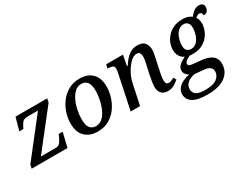

<svg xmlns="http://www.w3.org/2000/svg" viewBox="-78 -1140 2490 1936"><g transform="rotate(-30 1167.0 -172.0)"><path d="M-1 0 8 -43 347 -476H223Q183 -476 165 -454Q147 -432 128 -392L126 -388H79L120 -536H489L480 -492L141 -60H314Q349 -60 367.5 -86Q386 -112 400 -144L410 -167H456L416 0Z M764 10Q677 10 621.5 -41.5Q566 -93 566 -198Q566 -254 584.5 -314.5Q603 -375 641 -427.5Q679 -480 736.5 -513Q794 -546 873 -546Q926 -546 970.5 -525Q1015 -504 1041.5 -458Q1068 -412 1068 -338Q1068 -285 1050 -224.5Q1032 -164 995 -110.5Q958 -57 900.5 -23.5Q843 10 764 10ZM777 -47Q814 -47 842.5 -68Q871 -89 891.5 -123.5Q912 -158 925 -199.5Q938 -241 944.5 -283Q951 -325 951 -359Q951 -430 926 -460.5Q901 -491 859 -491Q813 -491 780 -459Q747 -427 725.5 -378.5Q704 -330 694 -276Q684 -222 684 -178Q684 -106 709 -76.5Q734 -47 777 -47Z M1582 10Q1534 10 1508.5 -18.5Q1483 -47 1483 -92Q1483 -136 1501 -221L1518 -300Q1521 -313 1526 -334Q1531 -355 1534.5 -377Q1538 -399 1538 -417Q1538 -436 1530 -455.5Q1522 -475 1494 -475Q1464 -475 1435 -452Q1406 -429 1380.5 -393Q1355 -357 1337.5 -318.5Q1320 -280 1314 -249L1261 0H1152L1236 -401Q1239 -415 1240.5 -428Q1242 -441 1242 -447Q1242 -474 1224 -482.5Q1206 -491 1177 -491H1166L1176 -536H1371L1348 -415H1357Q1398 -480 1441 -512.5Q1484 -545 1541 -545Q1603 -545 1627.5 -511.5Q1652 -478 1652 -433Q1652 -408 1645.5 -378Q1639 -348 1634 -322L1609 -207Q1603 -180 1599 -153.5Q1595 -127 1595 -105Q1595 -58 1630 -58Q1658 -58 1693 -81L1713 -50Q1689 -29 1657 -9.5Q1625 10 1582 10Z M1910 240Q1796 240 1742 206Q1688 172 1688 111Q1688 71 1711 42.5Q1734 14 1771 -3.5Q1808 -21 1850 -29Q1830 -38 1815.5 -56.5Q1801 -75 1801 -100Q1801 -132 1823 -155Q1845 -178 1900 -206Q1867 -221 1848.5 -251.5Q1830 -282 1830 -325Q1830 -360 1844 -398.5Q1858 -437 1887.5 -470.5Q1917 -504 1961.5 -525Q2006 -546 2067 -546Q2097 -546 2124.5 -538.5Q2152 -531 2172 -514Q2193 -543 2220.5 -563.5Q2248 -584 2282 -584Q2308 -584 2321.5 -570.5Q2335 -557 2335 -536Q2335 -514 2322 -493Q2309 -472 2275 -472Q2275 -488 2267.5 -499Q2260 -510 2245 -510Q2231 -510 2219 -503Q2207 -496 2197 -488Q2219 -456 2219 -410Q2219 -376 2205.5 -337.5Q2192 -299 2163.5 -265Q2135 -231 2091 -210Q2047 -189 1987 -189Q1979 -189 1968.5 -189.5Q1958 -190 1950 -191Q1927 -181 1905 -166.5Q1883 -152 1883 -131Q1883 -115 1898 -109Q1913 -103 1935 -101L2036 -91Q2110 -83 2150.5 -51Q2191 -19 2191 42Q2191 132 2119.5 186Q2048 240 1910 240ZM1996 -241Q2028 -241 2051 -258.5Q2074 -276 2088.5 -303.5Q2103 -331 2110 -361.5Q2117 -392 2117 -418Q2117 -458 2099.5 -477Q2082 -496 2052 -496Q2020 -496 1997 -478Q1974 -460 1959.5 -432.5Q1945 -405 1938 -374.5Q1931 -344 1931 -319Q1931 -277 1948.5 -259Q1966 -241 1996 -241ZM1915 188Q2011 188 2051.5 154Q2092 120 2092 75Q2092 44 2070 26Q2048 8 1998 4L1903 -5Q1855 1 1817 28.5Q1779 56 1779 105Q1779 141 1808 164.5Q1837 188 1915 188Z"/></g></svg>

Font: Noto Serif Medium
Style: Italic
Weight: 500
Italic angle: -12°
Designer: Monotype Design Team
Foundry: Monotype Imaging Inc.
Version: Version 2.014; ttfautohint (v1.8.4.7-5d5b)